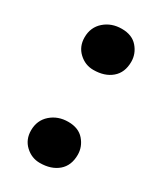

<svg xmlns="http://www.w3.org/2000/svg" viewBox="-136 -547 516 610"><g transform="rotate(30 122.0 -242.0)"><path d="M113.5 -333Q83.5 -333 60.8 -354.2Q38 -375.5 38 -409Q38 -446 64 -468.8Q90 -491.5 127.5 -491.5Q165.5 -491.5 185.5 -468.2Q205.5 -445 205.5 -415.5Q205.5 -376 180.2 -354.5Q155 -333 113.5 -333ZM114 8Q84 8 61.2 -13.2Q38.5 -34.5 38.5 -68Q38.5 -105 64.5 -127.8Q90.5 -150.5 128 -150.5Q166 -150.5 186 -127.2Q206 -104 206 -74.5Q206 -35 180.8 -13.5Q155.5 8 114 8Z"/></g></svg>

Font: Merriweather 144pt Black
Style: Regular
Weight: 900
Version: Version 2.100